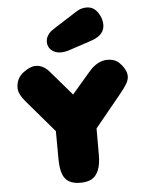

<svg xmlns="http://www.w3.org/2000/svg" viewBox="-63 -1042 838 1093"><g transform="rotate(-5 355.5 -495.5)"><path d="M470 -150Q470 -95 456 -61.5Q442 -28 417 -14Q392 0 352 0Q294 0 267 -31.5Q240 -63 239 -143L238 -305L84 -485Q42 -533 42 -568Q42 -623 84 -655Q124 -685 155 -685Q198 -685 232 -646L354 -504L456 -623Q507 -684 565 -684Q608 -684 632 -660Q673 -619 673 -581Q673 -560 659 -536.5Q645 -513 614 -476L470 -300ZM420 -977Q444 -991 473 -991Q512 -991 536 -957Q560 -923 560 -885Q560 -829 491 -803L356 -758Q329 -749 306 -749Q284 -749 266.5 -758Q249 -767 240 -782Q231 -797 231 -815Q231 -834 240.5 -850Q250 -866 259.5 -873.5Q269 -881 288 -893Q292 -896 294 -897Z"/></g></svg>

Font: Coiny
Style: Regular
Weight: 400
Version: Version 001.001